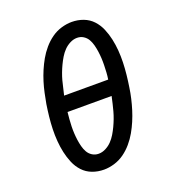

<svg xmlns="http://www.w3.org/2000/svg" viewBox="-136 -849 872 962"><g transform="rotate(-20 300.0 -367.5)"><path d="M255 8Q222 8 193 -3Q164 -14 143.5 -36Q123 -58 111 -86.5Q99 -115 92.5 -145Q86 -175 83.5 -206.5Q81 -238 82 -270.5Q83 -303 86.5 -335.5Q90 -368 95 -400Q100 -428 106 -456Q112 -484 120.5 -511.5Q129 -539 140.5 -566Q152 -593 166.5 -618.5Q181 -644 201 -667.5Q221 -691 245.5 -708.5Q270 -726 298.5 -734.5Q327 -743 354 -743Q387 -743 416 -732Q445 -721 465.5 -699Q486 -677 498 -648.5Q510 -620 516.5 -590Q523 -560 525.5 -528.5Q528 -497 527 -464.5Q526 -432 522.5 -399.5Q519 -367 514 -335Q510 -307 503.5 -279Q497 -251 488.5 -223.5Q480 -196 468.5 -169Q457 -142 442.5 -116.5Q428 -91 408 -67.5Q388 -44 363.5 -26.5Q339 -9 310.5 -0.5Q282 8 255 8ZM193 -409H428Q431 -428 432 -446.5Q433 -465 433.5 -484Q434 -503 433 -521Q432 -539 429.5 -557Q427 -575 422.5 -592.5Q418 -610 409.5 -625Q401 -640 386 -649.5Q371 -659 352 -659Q333 -659 314.5 -649.5Q296 -640 282 -625.5Q268 -611 257.5 -593.5Q247 -576 238.5 -558Q230 -540 223 -521.5Q216 -503 211 -484.5Q206 -466 202 -447Q198 -428 193 -409ZM257 -76Q276 -76 294.5 -85.5Q313 -95 327 -109.5Q341 -124 351.5 -141.5Q362 -159 370.5 -177Q379 -195 386 -213.5Q393 -232 398 -250.5Q403 -269 407.5 -288Q412 -307 416 -326H181Q179 -307 177.5 -288.5Q176 -270 175.5 -251Q175 -232 176 -214Q177 -196 179.5 -178Q182 -160 186.5 -142.5Q191 -125 199.5 -110Q208 -95 223 -85.5Q238 -76 257 -76Z"/></g></svg>

Font: Iosevka Custom Medium
Style: Italic
Weight: 500
Italic angle: -9°
Designer: Belleve Invis
Foundry: Belleve Invis
Version: Version 27.0.1